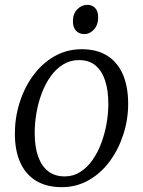

<svg xmlns="http://www.w3.org/2000/svg" viewBox="-20 -764 592 794"><path d="M318 -560.5Q380.5 -560.5 423.2 -533.8Q466 -507 488 -456.5Q510 -406 510 -334.5Q510 -270 490.2 -208.5Q470.5 -147 434.2 -97.5Q398 -48 347.2 -19Q296.5 10 235 10Q173 10 129.8 -16Q86.5 -42 64 -91.5Q41.5 -141 41.5 -211Q41.5 -277 61 -339.2Q80.5 -401.5 117 -451.5Q153.5 -501.5 204.8 -531Q256 -560.5 318 -560.5ZM306.5 -515.5Q270 -515.5 240.8 -497.2Q211.5 -479 189.5 -448.2Q167.5 -417.5 152.8 -378.5Q138 -339.5 130.8 -297.2Q123.5 -255 123.5 -214.5Q123.5 -156 138 -116Q152.5 -76 180 -55.2Q207.5 -34.5 247.5 -34.5Q283 -34.5 311.8 -52.8Q340.5 -71 362.2 -101.8Q384 -132.5 398.5 -171.2Q413 -210 420.5 -252Q428 -294 428 -334Q428 -390 414.8 -430.5Q401.5 -471 375 -493.2Q348.5 -515.5 306.5 -515.5ZM329.5 -623Q307.5 -623 294.5 -636.8Q281.5 -650.5 281.5 -677Q281.5 -707 299.5 -725.5Q317.5 -744 341 -744Q361 -744 373.5 -730.8Q386 -717.5 386 -693Q386 -661 368.5 -642Q351 -623 329.5 -623Z"/></svg>

Font: Merriweather 36pt Light
Style: Italic
Weight: 300
Italic angle: -7.8°
Version: Version 2.101